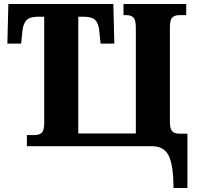

<svg xmlns="http://www.w3.org/2000/svg" viewBox="-20 -734 989 964"><path d="M851 210Q851 99 828 49.5Q805 0 742 0H115V-56H154Q177 -56 189.5 -67.5Q202 -79 202 -119V-650H171Q129 -650 113 -632.5Q97 -615 93 -582L86 -515H17L22 -714H549L554 -515H485L478 -582Q475 -615 459 -632.5Q443 -650 400 -650H373V-64H662V-593Q662 -634 650 -646Q638 -658 615 -658H600V-714H915V-658H880Q858 -658 845.5 -646.5Q833 -635 833 -595V-125Q833 -88 844 -75.5Q855 -63 879 -63H921V210Z"/></svg>

Font: Noto Serif SemiCondensed ExtraBold
Style: Regular
Weight: 800
Width: 4
Designer: Monotype Design Team
Foundry: Monotype Imaging Inc.
Version: Version 2.015